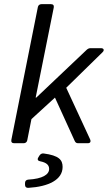

<svg xmlns="http://www.w3.org/2000/svg" viewBox="-20 -696 529 933"><path d="M48.8 0H94.7C103.5 0 110.4 -4.9 112.3 -13.7L132.8 -117.2L247.1 -221.7L342.8 -11.7C346.7 -2.9 351.6 0 360.4 0H406.2C418 0 422.9 -6.8 418 -18.6L301.8 -269.5L478.5 -442.4C488.3 -452.1 484.4 -461.9 470.7 -461.9H419.9C412.1 -461.9 407.2 -459 401.4 -454.1L156.2 -221.7H153.3L241.2 -659.2C243.2 -669.9 238.3 -675.8 227.5 -675.8H181.6C172.9 -675.8 166 -670.9 164.1 -662.1L35.2 -16.6C33.2 -5.9 38.1 0 48.8 0ZM101.6 193.4V202.1C101.6 211.9 107.4 217.8 118.2 216.8C215.8 210.9 284.2 177.7 284.2 115.2C284.2 81.1 266.6 59.6 192.4 49.8C182.6 48.8 176.8 52.7 171.9 59.6L166 69.3C160.2 79.1 164.1 85.9 175.8 87.9C205.1 93.8 218.8 105.5 218.8 125C218.8 152.3 186.5 172.9 117.2 176.8C107.4 177.7 101.6 183.6 101.6 193.4Z"/></svg>

Font: Ed Sans Neue
Style: Italic
Weight: 400
Italic angle: -11°
Designer: Stephen Hutchings
Version: Version 1.004;PS 001.004;hotconv 1.0.88;makeotf.lib2.5.64775